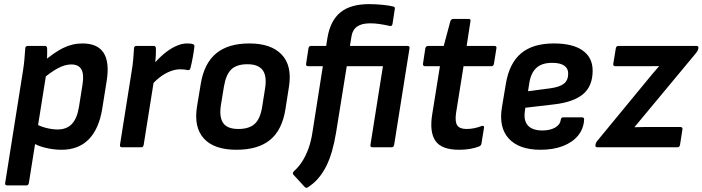

<svg xmlns="http://www.w3.org/2000/svg" viewBox="-20 -715 3410 932"><path d="M278.3 12Q240 12 200.2 2.3Q160.4 -7.3 137.7 -23.3L149.4 -116.4Q171.7 -102.4 202.3 -94.5Q232.8 -86.5 259.4 -86.5Q303.9 -86.5 329.3 -113.7Q354.7 -140.9 363.6 -197.7L380.6 -304.9Q388.6 -355.7 374.6 -379Q360.7 -402.2 325.5 -402.2Q295.2 -402.2 259.7 -383.1Q224.1 -364 178 -323.8L186.6 -412.3Q241 -459.4 285.8 -481.7Q330.7 -504.1 380.7 -504.1Q453 -504.1 482.7 -459Q512.3 -413.8 498 -323.2L476.3 -187Q460.3 -89 410.7 -38.5Q361 12 278.3 12ZM15.1 185Q3.1 185 5.1 173.3L91.8 -373Q96.1 -400 98.6 -427.9Q101.1 -455.7 102.5 -479.1Q102.5 -492.1 115.5 -492.1H197Q208.3 -492.1 208.7 -480.4Q209 -472.4 209 -459.7Q209 -447 208.5 -434.5Q208 -422 206 -414L204.7 -358.2L120.1 173.3Q118.1 185 107.7 185Z M572.5 0Q560.4 0 562.4 -11.7L619.1 -369Q624.1 -398.7 626.6 -425.9Q629.1 -453.1 630.5 -479.7Q630.5 -492.1 643.5 -492.1H725Q730.6 -492.1 733.5 -489.6Q736.3 -487.1 736.7 -481Q737.3 -463.1 736 -440.6Q734.7 -418.1 732 -400.1L730.1 -342.4L677.4 -11.7Q676.4 -6.7 673.8 -3.3Q671.1 0 665.1 0ZM712.1 -297.7 722.7 -400.1Q747.7 -430.1 775.5 -453.4Q803.3 -476.8 832.4 -490.4Q861.5 -504.1 887.9 -504.1Q908.3 -504.1 916 -500.7Q921.7 -499.1 923 -495.4Q924.3 -491.7 923.3 -486Q920.6 -463 915.6 -435.9Q910.6 -408.7 904.6 -384.6Q901.2 -372 889.9 -374.9Q883.2 -376.6 874.6 -377.6Q865.9 -378.6 854.6 -378.6Q832.3 -378.6 807.5 -369.3Q782.7 -360 758.5 -342Q734.4 -324 712.1 -297.7Z M1127.5 12Q1019.3 12 969.6 -42.7Q919.8 -97.4 936.5 -199.1L954.8 -309.6Q971.4 -408.3 1029.7 -456.2Q1087.9 -504.1 1190.7 -504.1Q1295.6 -504.1 1347.1 -450.4Q1398.7 -396.6 1382.7 -294.3L1365.7 -185.8Q1349.7 -83.8 1291.1 -35.9Q1232.6 12 1127.5 12ZM1137.2 -88.9Q1189.7 -88.9 1216.7 -114Q1243.8 -139 1252.7 -197.2L1266.7 -285.3Q1276.3 -346.4 1254.8 -374.8Q1233.2 -403.2 1181.3 -403.2Q1128.9 -403.2 1102.8 -378.1Q1076.7 -353 1067.1 -295.2L1052.5 -206.1Q1043.2 -147.3 1063.1 -118.1Q1083 -88.9 1137.2 -88.9Z M1663.2 -393.6 1611.3 -70.9Q1603.3 -22.8 1591.9 17.4Q1580.5 57.6 1564 91Q1547.4 124.3 1525.3 150.1Q1503.3 176 1473.1 195Q1469.8 197 1466.3 196.5Q1462.8 196 1459.1 192.6L1404.6 133.2Q1400.6 129.5 1401.8 124.7Q1402.9 119.8 1407.9 115.1Q1430.6 94.5 1448 67.1Q1465.3 39.6 1478 4.2Q1490.6 -31.3 1496.9 -74.2L1547.2 -393.6H1475.6Q1463.9 -393.6 1465.9 -405.3L1477.3 -480.4Q1479.3 -492.1 1490.3 -492.1H1563.3L1569.6 -532.3Q1583.6 -615 1632.6 -655Q1681.6 -695 1771.9 -695Q1801.7 -695 1835.4 -691.8Q1869.1 -688.7 1888.8 -683.3Q1893.8 -682.3 1895.6 -679.5Q1897.4 -676.6 1896.4 -671.3L1885.4 -599.2Q1883 -586.5 1872.4 -588.9Q1848.4 -594.5 1823.8 -598.2Q1799.1 -601.8 1776.9 -601.8Q1736.3 -601.8 1713.8 -586.3Q1691.2 -570.7 1686.2 -538.4L1678.6 -492.1H1957.5Q1963.2 -492.1 1966.2 -489.2Q1969.2 -486.4 1967.8 -480.4L1893.2 -11.7Q1892.2 -6.7 1889.3 -3.3Q1886.5 0 1880.8 0H1788.2Q1776.2 0 1778.2 -11.7L1838.8 -393.6Z M2208.3 12Q2124.1 12 2094.2 -30.5Q2064.2 -73.1 2077.9 -159L2115.5 -393.6H2042.9Q2037.9 -393.6 2035 -396.9Q2032.2 -400.2 2033.2 -405.3L2044.6 -480.4Q2045.9 -486.1 2049.4 -489.1Q2052.9 -492.1 2057.6 -492.1H2133.9L2166 -611.7Q2170 -623.1 2180 -623.1H2254.2Q2266.6 -623.1 2263.6 -611.4L2245.2 -492.1H2379.3Q2392 -492.1 2389.7 -480.4L2377.6 -405.3Q2376.6 -400.2 2373.8 -396.9Q2370.9 -393.6 2365.2 -393.6H2230.1L2193.9 -167.1Q2187.6 -124.9 2199.3 -106.9Q2210.9 -88.9 2244.8 -88.9Q2263.4 -88.9 2282.1 -92.7Q2300.7 -96.5 2317.7 -103.2Q2323.7 -105.5 2327.2 -103Q2330.7 -100.5 2329.4 -94.5L2317 -17.7Q2315.7 -8.7 2306 -4.3Q2285.9 3.7 2261.6 7.8Q2237.3 12 2208.3 12Z M2603.4 12Q2499.9 12 2450 -42.1Q2400.1 -96.1 2416.5 -194.3L2435.8 -310Q2452.8 -409 2509.9 -456.6Q2567 -504.1 2668.4 -504.1Q2760.6 -504.1 2808.7 -469.7Q2856.8 -435.4 2856.8 -372.1Q2856.8 -296 2809.4 -257.3Q2762.1 -218.7 2669.5 -208.3L2530.1 -192L2527.8 -175.5Q2521.1 -128.6 2543.2 -105.2Q2565.3 -81.7 2612.4 -81.7Q2649.7 -81.7 2674.3 -95.5Q2698.9 -109.3 2701.8 -133.2Q2703.8 -145.6 2714.2 -145.6H2804.7Q2816.1 -145.6 2815.4 -133.9Q2812.7 -89.4 2785.8 -56.7Q2759 -24 2712.4 -6Q2665.9 12 2603.4 12ZM2543.1 -272.2 2652.4 -286.5Q2698.6 -293.1 2718.3 -309.7Q2738.1 -326.3 2738.1 -358.2Q2738.1 -383.5 2718.4 -396.7Q2698.6 -410 2660.4 -410Q2610.6 -410 2583.8 -385.6Q2557.1 -361.2 2549.4 -312.3Z M2879.9 0Q2868.2 0 2870.6 -11L2870.9 -14.1Q2871.9 -22.1 2877.6 -29.1L3112.5 -314.4Q3128.9 -334.4 3145.6 -354.5Q3162.3 -374.5 3178.3 -392.6V-394.2Q3154.7 -393.9 3131.2 -393.7Q3107.7 -393.6 3084.4 -393.6H2967.6Q2954.9 -393.6 2956.9 -405.3L2969.3 -480.4Q2971.3 -492.1 2982 -492.1H3360.6Q3372 -492.1 3370 -481L3369.6 -478Q3368.6 -473.7 3366.3 -469Q3363.9 -464.3 3359.2 -458.2L3138.9 -193Q3119.6 -169.9 3100.5 -146.8Q3081.5 -123.6 3060.8 -99.2V-97.5Q3088.2 -98.5 3111.2 -98.5Q3134.1 -98.5 3160.2 -98.5H3282.6Q3288.3 -98.5 3290.9 -95.5Q3293.6 -92.5 3292.6 -86.8L3280.9 -11.7Q3279.9 -6.7 3277 -3.3Q3274.2 0 3268.5 0Z"/></svg>

Font: Sofia Sans Hairline
Style: Italic
Weight: 1
Italic angle: -9°
Designer: Botio Nikoltchev, Ani Petrova
Foundry: lettersoup
Version: Version 4.102